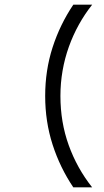

<svg xmlns="http://www.w3.org/2000/svg" viewBox="-20 -722 448 830"><path d="M296.9 87.9Q239.3 2.4 207.3 -96.9Q175.3 -196.3 175.3 -307.1Q175.3 -418 207.3 -517.1Q239.3 -616.2 296.9 -701.7H378.4Q346.2 -661.1 320.8 -615.2Q295.4 -569.3 277.6 -519.5Q259.8 -469.7 250.5 -416.3Q241.2 -362.8 241.2 -307.1Q241.2 -193.8 277.1 -94.2Q313 5.4 378.4 87.9Z"/></svg>

Font: Aeronef
Style: Regular
Weight: 400
Designer: Peter Wiegel - CAT-Fonts Germany
Foundry: CAT-Fonts, Peter Wiegel
Version: Version 0.002